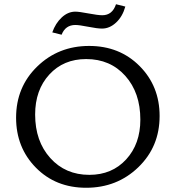

<svg xmlns="http://www.w3.org/2000/svg" viewBox="-20 -881 829 907"><path d="M271 -717 227 -728Q242 -771 271.5 -798.5Q301 -826 336 -826Q353 -826 398 -817.5Q443 -809 463 -809Q511 -809 528 -861L572 -850Q559 -803 528.5 -774.5Q498 -746 462 -746Q440 -746 397 -754.5Q354 -763 336 -763Q289 -763 271 -717ZM387 6Q243 6 149.5 -89Q56 -184 56 -325Q56 -470 156 -567Q256 -664 401 -664Q545 -664 639.5 -569Q734 -474 734 -333Q734 -188 633.5 -91Q533 6 387 6ZM402 -55Q509 -55 576 -128Q643 -201 643 -316Q643 -443 572 -522.5Q501 -602 387 -602Q280 -602 213 -529Q146 -456 146 -340Q146 -214 217.5 -134.5Q289 -55 402 -55Z"/></svg>

Font: EauTestText Medium
Style: Regular
Weight: 500
Designer: Christian Thalmann (Catharsis Fonts)
Version: Version 0.001;PS 000.001;hotconv 1.0.88;makeotf.lib2.5.64775